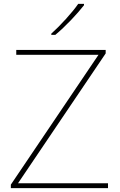

<svg xmlns="http://www.w3.org/2000/svg" viewBox="-20 -972 618 992"><path d="M414 -945V-952H384C355 -909 290 -838 245 -798V-792H266C319 -836 379 -900 414 -945ZM538 0V-25H73L526 -696V-714H64V-689H489L36 -18V0Z"/></svg>

Font: Noto Sans Arabic UI Th
Style: Regular
Weight: 100
Designer: Monotype Design Team, Nadine Chahine and Nizar Qandah
Foundry: Monotype Imaging Inc.
Version: Version 2.010